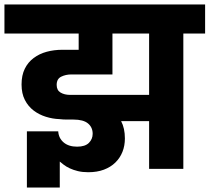

<svg xmlns="http://www.w3.org/2000/svg" viewBox="-37 -760 943 864"><path d="M634 -333V-609H469V-425H284Q259 -425 238.5 -415Q218 -405 218 -378Q218 -354 235.5 -343.5Q253 -333 279 -333ZM634 -215H508Q525 -183 525 -137Q525 -104 514 -76.5Q503 -49 482 -28.5Q461 -8 430.5 3.5Q400 15 360 15Q334 15 313.5 10Q293 5 277 -2.5Q261 -10 250 -18.5Q239 -27 232 -33V84H84V-169H225Q227 -138 249.5 -119Q272 -100 310 -100Q346 -100 363 -117Q380 -134 380 -158Q380 -187 359 -204.5Q338 -222 293 -222Q278 -222 262.5 -222Q247 -222 230 -224Q200 -225 169.5 -234.5Q139 -244 114.5 -262.5Q90 -281 75 -310Q60 -339 60 -380Q60 -421 74.5 -450.5Q89 -480 114.5 -499Q140 -518 173 -527Q206 -536 244 -536H317V-609H-17V-740H886V-609H788V0H634Z"/></svg>

Font: SVN-Poppins
Style: Bold
Weight: 700
Designer: Ninad Kale (Devanagari), Jonny Pinhorn (Latin)
Foundry: Indian Type Foundry
Version: Version 3.200;PS 1.000;hotconv 16.6.54;makeotf.lib2.5.65590